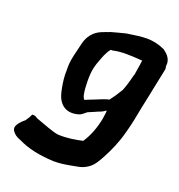

<svg xmlns="http://www.w3.org/2000/svg" viewBox="-126 -702 841 904"><g transform="rotate(20 294.0 -250.5)"><path d="M16 21V22C26 39 39 48 61 56C113 81 166 92 240 96H241C270 96 293 93 320 88C352 81 377 82 408 60C432 43 444 19 459 -8C480 -48 501 -93 516 -151C528 -194 537 -240 546 -289L548 -298C553 -318 555 -335 559 -350L564 -375L588 -491V-492C588 -498 586 -502 586 -507C591 -539 571 -561 549 -576V-577H548C482 -607 436 -598 361 -587H360C337 -582 311 -574 280 -566V-565C267 -561 256 -556 245 -552C210 -538 185 -508 176 -468C170 -439 161 -410 156 -380C151 -350 154 -331 153 -307V-306C154 -277 159 -248 165 -222C176 -173 211 -131 281 -153C291 -156 306 -171 312 -175C333 -183 356 -195 371 -200C377 -202 385 -207 395 -214C396 -206 394 -192 392 -182L391 -173C382 -125 365 -79 340 -42C303 -34 266 -27 218 -29C193 -32 140 -53 101 -67C93 -71 89 -76 80 -76H72C66 -62 62 -55 51 -40C48 -37 4 -4 16 21ZM264 -351C267 -391 282 -423 294 -454C301 -468 306 -478 315 -489H325C364 -499 418 -496 468 -492H472C471 -486 469 -481 469 -473L460 -417C460 -417 458 -413 457 -409C451 -383 441 -350 433 -331C418 -306 404 -285 390 -267C370 -263 339 -249 321 -242C306 -237 292 -230 279 -225C269 -234 266 -255 264 -282C263 -302 262 -326 264 -351Z"/></g></svg>

Font: Vapor
Style: BdObl
Weight: 700
Foundry: Cannot Into Space Fonts
Version: Version 0.179